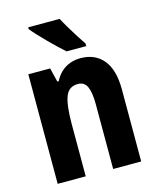

<svg xmlns="http://www.w3.org/2000/svg" viewBox="-115 -846 758 926"><g transform="rotate(-15 264.5 -383.0)"><path d="M320 -557Q392 -557 433 -507.5Q474 -458 474 -360V0H334V-323Q334 -381 321 -410.5Q308 -440 275 -440Q230 -440 213.5 -398Q197 -356 197 -261V0H57V-547H166L183 -477H190Q203 -503 222.5 -521Q242 -539 266.5 -548Q291 -557 320 -557ZM272 -766Q283 -745 300 -716.5Q317 -688 333.5 -662Q350 -636 362 -619V-606H264Q250 -618 229.5 -637.5Q209 -657 186.5 -679.5Q164 -702 145 -722.5Q126 -743 115 -757V-766Z"/></g></svg>

Font: Noto Sans Display Condensed
Style: Bold
Weight: 700
Width: 3
Designer: Monotype Design Team
Foundry: Monotype Imaging Inc.
Version: Version 2.003